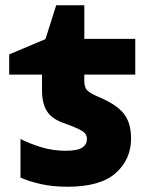

<svg xmlns="http://www.w3.org/2000/svg" viewBox="-20 -701 570 731"><path d="M237 10Q180 10 134 -0.5Q88 -11 58 -25V-172Q88 -156 134 -141.5Q180 -127 229 -127Q275 -127 293 -139Q311 -151 311 -172Q311 -192 291 -203.5Q271 -215 224 -232Q177 -248 158.5 -278Q140 -308 140 -357V-417H15V-494L153 -552L194 -681H301V-553H495V-417H301V-394Q301 -369 311 -358Q321 -347 353 -333Q421 -305 450 -270Q479 -235 479 -174Q479 -94 420.5 -42Q362 10 237 10Z"/></svg>

Font: Noto Sans Mono Condensed Black
Style: Regular
Weight: 900
Width: 3
Designer: Monotype Design Team
Foundry: Monotype Imaging Inc.
Version: Version 2.014